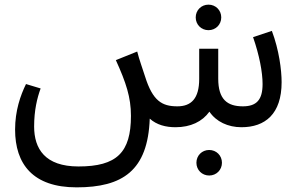

<svg xmlns="http://www.w3.org/2000/svg" viewBox="-20 -548 1288 827"><path d="M45 10C45 159 122 259 310 259C508 259 617 187 625 -37C655 -10 694 0 736 0C801 0 851 -24 882 -67C911 -24 962 0 1020 0C1122 0 1193 -57 1193 -194C1193 -246 1182 -333 1151 -415L1070 -388C1097 -311 1111 -237 1111 -186C1111 -118 1085 -90 1026 -90C959 -90 920 -120 920 -209V-338H838V-208C838 -124 804 -90 744 -90C678 -90 638 -113 605 -218C594 -253 580 -290 571 -326L479 -289C523 -192 544 -129 544 -49C544 109 483 169 318 169C174 169 127 93 127 -3C127 -73 140 -126 155 -167L92 -186C68 -137 45 -71 45 10ZM881 208C912 208 936 184 936 153C936 122 912 98 881 98C850 98 826 122 826 153C826 184 850 208 881 208ZM823 -473C823 -442 847 -418 878 -418C909 -418 933 -442 933 -473C933 -504 909 -528 878 -528C847 -528 823 -504 823 -473Z"/></svg>

Font: FiraGO Unicode
Style: Regular
Weight: 400
Designer: bBox Type
Foundry: bBox Type GmbH
Version: Version 1.001;PS 001.001;hotconv 1.0.88;makeotf.lib2.5.64775